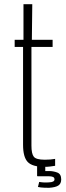

<svg xmlns="http://www.w3.org/2000/svg" viewBox="-20 -790 313 916"><path d="M192 6Q134 6 112 -17.5Q90 -41 90 -99V-566H50V-600H92V-770H134L132 -600H231V-566H130V-95Q130 -56 141.5 -42Q153 -28 194 -28Q210 -28 220 -29Q230 -30 243 -32V1Q231 3 218.5 4.5Q206 6 192 6ZM214 106Q207 106 191 105.5Q175 105 161 102L167 78Q190 82 214 80Q240 79 240 66Q240 57 232.5 54Q225 51 214 51H159L157 49V-16H196V26H214Q234 26 253 33Q272 40 272 66Q272 86 258.5 95Q245 104 214 106Z"/></svg>

Font: Big Shoulders Text Thin
Style: Regular
Weight: 100
Designer: Patric King
Foundry: XO Type Co
Version: Version 1.000; ttfautohint (v1.8.2)